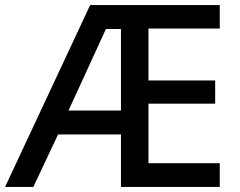

<svg xmlns="http://www.w3.org/2000/svg" viewBox="-21 -734 943 754"><path d="M842 0V-93H562V-327H824V-418H562V-622H842V-714H333L-1 0H110L207 -206H454V0ZM248 -300 395 -620H454V-300Z"/></svg>

Font: Noto Sans Bassa Vah Medium
Style: Regular
Weight: 500
Designer: Monotype Design Team
Foundry: Monotype Imaging Inc.
Version: Version 2.002